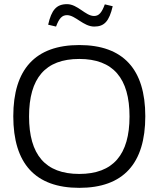

<svg xmlns="http://www.w3.org/2000/svg" viewBox="-20 -896 748 925"><path d="M362 9C150 9 44 -108 44 -336C44 -562 150 -679 362 -679C574 -679 680 -562 680 -336C680 -108 574 9 362 9ZM120 -335C120 -151 198 -58 362 -58C525 -58 604 -151 604 -335C604 -519 525 -612 362 -612C198 -612 120 -519 120 -335ZM212 -777 250 -768C265 -808 279 -823 303 -823C343 -823 382 -768 434 -768C483 -768 506 -794 523 -866L485 -875C470 -834 456 -819 433 -819C392 -819 354 -876 303 -876C252 -876 228 -848 212 -777Z"/></svg>

Font: LT Wave Text Light
Style: Regular
Weight: 300
Designer: Daniel Lyons
Version: Version 2.5 (Glyphs App)